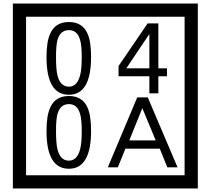

<svg xmlns="http://www.w3.org/2000/svg" viewBox="-20 -980 1195 1090"><path d="M1103 90H53V-960H1103ZM1028 15V-885H128V15ZM497 -656Q497 -442 371 -442Q244 -442 244 -656Q244 -744 265 -789Q294 -855 371 -855Q448 -855 477 -789Q497 -745 497 -656ZM444 -656Q444 -723 435 -752Q420 -809 371 -809Q322 -809 306 -752Q298 -723 298 -656Q298 -587 306 -553Q322 -488 371 -488Q419 -488 435 -554Q444 -587 444 -656ZM928 -547H879V-450H828V-547H653V-605L818 -847H879V-592H928ZM828 -592V-787L697 -592ZM497 -236Q497 -22 371 -22Q244 -22 244 -236Q244 -324 265 -369Q294 -435 371 -435Q448 -435 477 -369Q497 -325 497 -236ZM444 -236Q444 -303 435 -332Q420 -389 371 -389Q322 -389 306 -332Q298 -303 298 -236Q298 -167 306 -133Q322 -68 371 -68Q419 -68 435 -134Q444 -167 444 -236ZM988 -30H930L887 -136H692L649 -30H592L759 -427H819ZM864 -183 788 -366 714 -183Z"/></svg>

Font: Unicode BMP Fallback SIL
Style: Regular
Weight: 400
Foundry: NRSI, SIL International
Version: Version 5.1 Based on Unicode 5.1